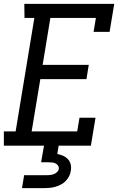

<svg xmlns="http://www.w3.org/2000/svg" viewBox="-22 -755 642 995"><path d="M-2 0V-74H59L156 -662H105L104 -735H570L546 -590H463L475 -662H239L199 -419H438L426 -345H187L142 -74H378L390 -145H473L449 0ZM92 220 103 153H218Q227 153 237 152Q247 151 256.5 147.5Q266 144 273.5 137Q281 130 283 121Q284 111 279 103.5Q274 96 266 92Q258 88 248.5 87Q239 86 229 86H191L206 0H282L275 43Q291 46 305.5 52.5Q320 59 330.5 70.5Q341 82 344.5 97.5Q348 113 345 130Q343 145 336 158.5Q329 172 318.5 183Q308 194 293.5 201.5Q279 209 265 213Q251 217 236 218.5Q221 220 207 220Z"/></svg>

Font: Iosevka Plex Etoile
Style: Italic
Weight: 400
Italic angle: -9°
Designer: Belleve Invis
Foundry: Belleve Invis
Version: Version 25.1.1; ttfautohint (v1.8.4)